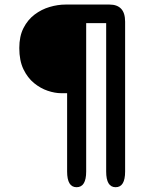

<svg xmlns="http://www.w3.org/2000/svg" viewBox="-20 -686 659 821"><path d="M241.5 -287.5Q215 -287.5 184.2 -297.8Q153.5 -308 125.8 -330.5Q98 -353 80.2 -390Q62.5 -427 62.5 -480.5Q62.5 -531 80.5 -566.2Q98.5 -601.5 128 -623.8Q157.5 -646 192.2 -656.2Q227 -666.5 260.5 -666.5H448.5Q481 -666.5 498 -648.5Q515 -630.5 515 -593V47.5Q515 114.5 474.5 114.5Q434 114.5 434 47.5V-587H348.5V47.5Q348.5 114.5 307.5 114.5Q267 114.5 267 47.5V-287.5Z"/></svg>

Font: Sono ExtraLight Monospace Medium
Style: Regular
Weight: 500
Version: Version 2.112